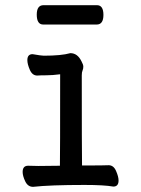

<svg xmlns="http://www.w3.org/2000/svg" viewBox="-20 -705 540 737"><path d="M106.9 12.2Q86.9 12.2 76.9 -8.8Q66.9 -29.8 66.9 -44.9Q66.9 -68.8 87.9 -68.8L127.9 -67.9L210 -68.8Q210.9 -109.9 210.9 -419.9Q181.2 -416 158 -416Q134.8 -416 123 -415Q104 -415 94.5 -437Q85 -459 85 -474.1Q85 -497.1 105 -497.1Q139.2 -491.2 147.9 -491.2Q215.8 -491.2 250 -501Q277.8 -501 293 -469.2Q299.8 -457 299.8 -449.2Q299.8 -440.9 296.9 -434.6Q293.9 -428.2 293.9 -416Q293.9 -128.9 294.9 -69.8Q383.8 -69.8 397 -70.8Q416 -70.8 425.5 -48.8Q435.1 -26.9 435.1 -12.2Q435.1 11.2 415 11.2Q379.9 4.9 304.2 4.9Q171.9 4.9 106.9 12.2ZM146 -610.8Q121.1 -610.8 121.1 -648.9Q121.1 -685.1 147 -685.1H352.1Q377 -685.1 377 -647.9Q377 -610.8 351.1 -610.8Z"/></svg>

Font: LXGW WenKai Mono GB Screen
Style: Regular
Weight: 400
Monospace: yes
Designer: LXGW / Fontworks Inc.
Foundry: LXGW / Fontworks Inc.
Version: Version 1.510;January 18,2025